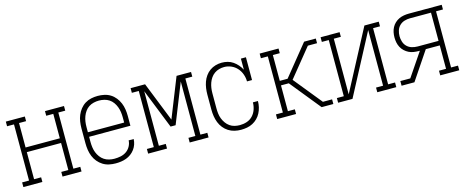

<svg xmlns="http://www.w3.org/2000/svg" viewBox="-34 -996 3568 1473"><g transform="rotate(-15 1750.0 -260.0)"><path d="M19 0V-37H74V-483H19V-520H170V-483H114V-289H386V-483H330V-520H481V-483H426V-37H481V0H330V-37H386V-252H114V-37H170V0Z M751 8Q725 8 699 2.5Q673 -3 650.5 -17Q628 -31 611 -51.5Q594 -72 584 -96.5Q574 -121 570 -147.5Q566 -174 566 -200V-320Q566 -346 570 -372.5Q574 -399 584 -423Q594 -447 610.5 -468Q627 -489 649.5 -503Q672 -517 698 -522.5Q724 -528 750 -528Q776 -528 802 -522.5Q828 -517 850.5 -503Q873 -489 889.5 -468Q906 -447 916 -423Q926 -399 930 -372.5Q934 -346 934 -320V-242H606V-200Q606 -179 609 -157.5Q612 -136 619.5 -116.5Q627 -97 640 -79.5Q653 -62 670.5 -50.5Q688 -39 709 -34Q730 -29 751 -29Q776 -29 800.5 -34Q825 -39 845.5 -53Q866 -67 878.5 -89.5Q891 -112 892 -137H932Q931 -115 924 -94.5Q917 -74 904 -56.5Q891 -39 873.5 -26Q856 -13 836 -5.5Q816 2 794.5 5Q773 8 751 8ZM606 -278H894V-320Q894 -341 891 -362Q888 -383 880.5 -403Q873 -423 860.5 -440.5Q848 -458 830.5 -469.5Q813 -481 792 -486Q771 -491 750 -491Q729 -491 708 -486Q687 -481 669.5 -469.5Q652 -458 639.5 -440.5Q627 -423 619.5 -403Q612 -383 609 -362Q606 -341 606 -320Z M1010 0V-37H1065V-483H1010V-520H1125L1250 -206L1375 -520H1490V-483H1435V-37H1490V0H1340V-37H1395V-470L1270 -156H1230L1105 -470V-37H1160V0Z M1747 8Q1721 8 1695.5 2Q1670 -4 1648 -18Q1626 -32 1609.5 -52.5Q1593 -73 1583.5 -97.5Q1574 -122 1570 -148Q1566 -174 1566 -200V-320Q1566 -345 1569.5 -370Q1573 -395 1581.5 -419Q1590 -443 1605 -464Q1620 -485 1640.5 -499.5Q1661 -514 1685.5 -521Q1710 -528 1735 -528Q1759 -528 1782 -522Q1805 -516 1824.5 -502.5Q1844 -489 1859.5 -471Q1875 -453 1886 -432V-520H1926V-339H1886Q1886 -368 1876 -396Q1866 -424 1847 -445.5Q1828 -467 1801 -479Q1774 -491 1745 -491Q1724 -491 1704 -485.5Q1684 -480 1667 -468Q1650 -456 1638 -438.5Q1626 -421 1619 -401.5Q1612 -382 1609 -361.5Q1606 -341 1606 -320V-200Q1606 -179 1608.5 -158Q1611 -137 1618.5 -117.5Q1626 -98 1638.5 -80.5Q1651 -63 1668 -51Q1685 -39 1705.5 -34Q1726 -29 1747 -29Q1776 -29 1803 -38Q1830 -47 1849.5 -67.5Q1869 -88 1878.5 -115.5Q1888 -143 1888 -171V-172H1928V-171Q1928 -147 1922.5 -123.5Q1917 -100 1906 -78.5Q1895 -57 1878 -40Q1861 -23 1840 -12Q1819 -1 1795 3.5Q1771 8 1747 8Z M2035 0V-37H2090V-483H2035V-520H2185V-483H2130V-278H2192L2388 -520H2481V-483H2408L2227 -260L2408 -37H2481V0H2388L2311 -95L2192 -242H2130V-37H2185V0Z M2519 0V-37H2574V-483H2519V-520H2670V-483H2614V-41L2867 -520H2981V-483H2926V-37H2981V0H2830V-37H2886V-479L2633 0Z M3023 0V-37H3102L3228 -223H3220Q3200 -223 3179.5 -226Q3159 -229 3141 -238Q3123 -247 3108 -261Q3093 -275 3083.5 -293Q3074 -311 3070 -331Q3066 -351 3066 -371Q3066 -392 3070 -412Q3074 -432 3083.5 -450Q3093 -468 3108 -482Q3123 -496 3141 -504.5Q3159 -513 3179.5 -516.5Q3200 -520 3220 -520H3481V-483H3426V-37H3481V0H3330V-37H3386V-223H3275L3199 -110L3125 0ZM3220 -259H3386V-483H3220Q3197 -483 3175 -476.5Q3153 -470 3136.5 -454Q3120 -438 3113 -416Q3106 -394 3106 -371Q3106 -349 3113 -326.5Q3120 -304 3136.5 -288Q3153 -272 3175 -265.5Q3197 -259 3220 -259Z"/></g></svg>

Font: Iosevka Curly Slab Extralight
Style: Regular
Weight: 200
Monospace: yes
Designer: Belleve Invis
Foundry: Belleve Invis
Version: Version 22.1.2; ttfautohint (v1.8.4)